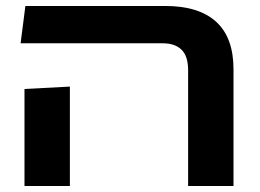

<svg xmlns="http://www.w3.org/2000/svg" viewBox="-20 -623 872 643"><path d="M610 0V-388Q610 -435 588 -456.5Q566 -478 525 -478H49L65 -603H533Q646 -603 704 -550Q762 -497 762 -391V0ZM62 0V-325L214 -333V0Z"/></svg>

Font: Noto Sans Hebrew Thin
Style: Bold
Weight: 700
Version: Version 3.001